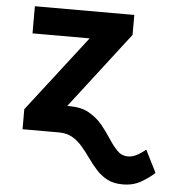

<svg xmlns="http://www.w3.org/2000/svg" viewBox="-53 -595 768 848"><g transform="rotate(5 331.0 -171.0)"><path d="M201 -119.7H258Q310.5 -119.7 345.8 -99.6Q381 -79.4 405.1 -49.9Q429.2 -20.3 448.2 9.3Q467.3 39 487 59Q506.7 79.1 533.8 79.1Q549.2 79.1 564.2 73Q579.1 66.9 591.7 58Q604.4 49.1 612.7 42.2L662.3 141Q638 163.9 602.7 184.2Q567.4 204.6 520.7 204.1Q481.4 204.1 453.5 189.5Q425.6 174.8 404.6 151.6Q383.6 128.4 365.1 102.3Q346.7 76.2 327 53Q307.3 29.8 282.2 14.9Q257.1 0 221.9 0H201ZM248.2 -119.7V0H60.4V-88.9L320.7 -425.6H67.4V-545.9H508.2V-457.4Z"/></g></svg>

Font: Inter
Style: Regular
Weight: 400
Designer: Rasmus Andersson
Foundry: rsms
Version: Version 4.000;git-8c9346024